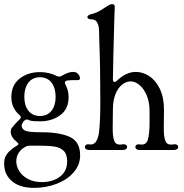

<svg xmlns="http://www.w3.org/2000/svg" viewBox="-23 -729 895 932"><path d="M59 -22Q66 -26 66 -30Q66 -34 59 -40Q29 -63 29 -90Q29 -96 30 -99Q31 -105 44.5 -120.5Q58 -136 72 -149Q78 -155 78 -160Q78 -166 72 -170Q32 -205 32 -257Q32 -316 72.5 -347.5Q113 -379 171 -379Q215 -379 253 -360Q259 -357 265 -357Q269 -357 275 -360Q308 -380 332 -380Q347 -380 356 -370Q365 -360 365 -350Q365 -340 356 -340Q351 -340 334 -340Q317 -340 303 -338Q292 -336 292 -327Q292 -323 295 -318Q310 -290 310 -257Q310 -200 269.5 -170Q229 -140 171 -140Q154 -140 140 -141Q126 -142 117 -146Q113 -149 107 -149Q102 -149 97 -145Q90 -140 85.5 -130Q81 -120 82 -116Q86 -98 105.5 -92.5Q125 -87 179 -87Q267 -87 316.5 -64Q366 -41 366 25Q366 71 335 107Q304 143 252.5 163Q201 183 142 183Q69 183 30.5 146.5Q-8 110 -2 50Q2 12 59 -22ZM171 -166Q207 -166 227 -191.5Q247 -217 247 -259Q247 -302 227 -328Q207 -354 171 -354Q135 -354 115 -328Q95 -302 95 -259Q95 -217 115 -191.5Q135 -166 171 -166ZM103 -18Q80 -6 68 12.5Q56 31 56 54Q56 79 71 102.5Q86 126 114 140.5Q142 155 180 155Q233 155 268 128.5Q303 102 303 54Q303 20 286.5 3.5Q270 -13 241.5 -17.5Q213 -22 162 -22H122Q111 -22 103 -18Z M389 -15Q389 -22 395 -26Q401 -30 412 -28Q449 -22 458 -89Q464 -143 464 -235Q464 -404 459 -531Q458 -551 458 -575Q458 -602 449.5 -618.5Q441 -635 422 -635Q412 -635 406.5 -638Q401 -641 401 -646Q401 -650 406.5 -654.5Q412 -659 422 -661Q451 -667 489 -694Q492 -696 502.5 -702.5Q513 -709 520 -709Q534 -709 534 -697L532 -638Q526 -428 525 -344Q525 -338 527.5 -334.5Q530 -331 534 -331Q538 -331 543 -336Q589 -380 636 -380Q669 -380 700.5 -360Q732 -340 752.5 -298.5Q773 -257 773 -196L772 -106Q772 -66 779 -46.5Q786 -27 807 -27Q815 -27 819 -28L825 -29Q833 -29 837.5 -25Q842 -21 842 -15Q842 -9 836.5 -5Q831 -1 821 -1H738H655Q645 -1 639.5 -5Q634 -9 634 -15Q634 -22 640 -26Q646 -30 657 -28Q686 -23 694.5 -50.5Q703 -78 703 -136V-190Q703 -232 689.5 -265Q676 -298 654.5 -316Q633 -334 611 -334Q590 -334 570 -318.5Q550 -303 537.5 -272Q525 -241 525 -196L524 -106Q524 -66 531 -46.5Q538 -27 559 -27Q567 -27 571 -28L577 -29Q585 -29 589.5 -25Q594 -21 594 -15Q594 -9 588.5 -5Q583 -1 573 -1H490H410Q400 -1 394.5 -5Q389 -9 389 -15Z"/></svg>

Font: Hina Mincho
Style: Regular
Weight: 400
Designer: satsuyako
Foundry: satsuyako
Version: Version 1.100